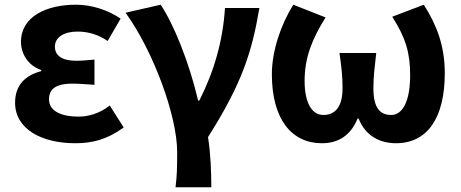

<svg xmlns="http://www.w3.org/2000/svg" viewBox="-20 -594 1958 815"><path d="M299 14C371 14 434 -1 505 -53L446 -146C401 -111 353 -99 314 -99C232 -99 188 -127 188 -172C188 -218 220 -239 287 -239C317 -239 349 -236 381 -234V-341C355 -339 328 -336 305 -336C243 -336 213 -358 213 -396C213 -436 252 -460 309 -460C354 -460 398 -447 437 -420L492 -515C437 -552 369 -574 302 -574C179 -574 69 -525 69 -416C69 -369 97 -316 155 -297V-292C89 -275 44 -234 44 -158C44 -46 157 14 299 14Z M725 201H877C877 137 874 57 863 -12C1006 -238 1049 -370 1081 -560H935C926 -419 888 -289 826 -167H821C783 -330 717 -492 662 -574L513 -540C631 -377 732 -102 732 51C732 124 731 153 725 201Z M1346 14C1412 14 1467 -15 1498 -91H1502C1532 -15 1595 14 1661 14C1793 14 1868 -92 1868 -283C1868 -403 1832 -490 1779 -574L1645 -523C1702 -433 1721 -371 1721 -274C1721 -163 1688 -106 1641 -106C1594 -106 1565 -134 1565 -219C1565 -270 1570 -305 1577 -369H1421C1430 -305 1434 -270 1434 -219C1434 -140 1402 -106 1353 -106C1301 -106 1273 -162 1273 -251C1273 -350 1305 -429 1362 -520L1225 -574C1173 -491 1134 -379 1134 -279C1134 -88 1218 14 1346 14Z"/></svg>

Font: Noto Sans T Chinese Bold
Style: Bold
Weight: 700
Designer: Ryoko NISHIZUKA (kana & ideographs); Paul D. Hunt (Latin, Greek & Cyrillic); Wenlong ZHANG (bopomofo); Sandoll Communica
Foundry: Adobe Systems Incorporated
Version: Version 1.000;PS 1;hotconv 1.0.78;makeotf.lib2.5.61930